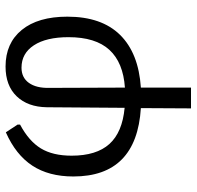

<svg xmlns="http://www.w3.org/2000/svg" viewBox="-28 -478 691 674"><g transform="rotate(-90 317.0 -140.5)"><path d="M347 9V185H274L275 9Q35 -6 35 -228Q35 -314 73 -372Q111 -430 190 -465L217 -424V-415Q159 -384 133.5 -342Q108 -300 108 -234Q108 -147 149 -101.5Q190 -56 276 -48L278 -321Q279 -388 316.5 -427Q354 -466 421 -466Q503 -466 549.5 -409Q596 -352 596 -249Q596 -129 532 -64Q468 1 347 9ZM524 -245Q524 -323 495.5 -366.5Q467 -410 417 -410Q382 -410 363.5 -384Q345 -358 346 -313L347 -47Q435 -53 479.5 -101.5Q524 -150 524 -245Z"/></g></svg>

Font: Alegreya Sans
Style: Regular
Weight: 400
Designer: Juan Pablo del Peral
Foundry: Huerta Tipografica
Version: Version 2.008; ttfautohint (v1.6)